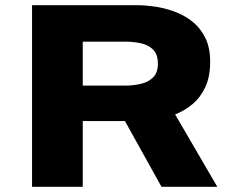

<svg xmlns="http://www.w3.org/2000/svg" viewBox="-20 -720 915 740"><path d="M103.5 0V-700H508Q538 -700 575.5 -694.8Q613 -689.5 650.8 -676Q688.5 -662.5 720 -638Q751.5 -613.5 770.8 -575.2Q790 -537 790 -482.5Q790 -424 771.2 -384Q752.5 -344 721.8 -318.5Q691 -293 655 -279L817.5 0H602.5L461.5 -253.5H299V0ZM299 -390H461Q493.5 -390 522.8 -396.8Q552 -403.5 570.2 -421.8Q588.5 -440 588.5 -474.5Q588.5 -510 570.8 -528.2Q553 -546.5 524.2 -553Q495.5 -559.5 461.5 -559.5H299Z"/></svg>

Font: Trispace SemiExpanded ExtraBold
Style: Regular
Weight: 800
Width: 6
Designer: Tyler Finck
Foundry: Etcetera Type Company
Version: Version 1.210; ttfautohint (v1.8.3)